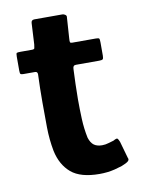

<svg xmlns="http://www.w3.org/2000/svg" viewBox="-70 -626 499 676"><g transform="rotate(-10 179.0 -288.0)"><path d="M232 0Q164 0 130.5 -28.5Q97 -57 86 -108Q78 -150 77.5 -194Q77 -238 77 -283Q77 -312 77.5 -334Q78 -356 79 -383Q79 -393 70 -393H29Q21 -393 18.5 -395Q16 -397 16 -407V-457Q16 -469 18.5 -470.5Q21 -472 32 -472H73Q81 -472 82 -476Q83 -480 84 -489L88 -564Q88 -576 100 -576H200Q205 -576 210 -572.5Q215 -569 214 -564L209 -489Q208 -477 209.5 -474.5Q211 -472 217 -472H301Q311 -472 313 -469.5Q315 -467 315 -455V-408Q315 -398 312 -395.5Q309 -393 299 -393H216Q210 -393 207.5 -389.5Q205 -386 205 -379Q204 -353 203 -326.5Q202 -300 202 -272Q202 -237 203.5 -201.5Q205 -166 212 -133Q218 -114 229 -106Q240 -98 258 -98Q270 -98 281 -101.5Q292 -105 300 -107Q312 -114 315 -111.5Q318 -109 322 -99L339 -39Q343 -32 337 -26.5Q331 -21 313 -14Q301 -10 287 -6.5Q273 -3 259 -1.5Q245 0 232 0Z"/></g></svg>

Font: Glory
Style: Bold
Weight: 700
Designer: Robert Leuschke
Foundry: Robert Leuschke
Version: Version 1.011